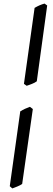

<svg xmlns="http://www.w3.org/2000/svg" viewBox="-20 -801 296 1065"><path d="M103 219.2Q98.6 222.7 91.6 226.3Q84.5 230 76.7 233.2Q68.8 236.3 61.3 239.3Q53.7 242.2 48.3 244.1L34.2 231.9L92.3 -183.1Q105.5 -191.4 118.7 -197.5Q131.8 -203.6 146 -208.5L162.1 -196.3ZM184.1 -350.1Q179.2 -346.2 172.1 -342.5Q165 -338.9 157.2 -335.7Q149.4 -332.5 141.6 -329.8Q133.8 -327.1 127.9 -325.2L112.8 -335.9L171.9 -757.3Q186 -765.6 199.5 -771.5Q212.9 -777.3 227.1 -781.2L241.7 -770.5Z"/></svg>

Font: Gentium Plus Eur
Style: Italic
Weight: 400
Italic angle: -8°
Designer: J. Victor Gaultney, Annie Olsen, Iska Routamaa, Becca Hirsbrunner
Foundry: SIL International
Version: Version 5.000